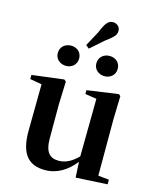

<svg xmlns="http://www.w3.org/2000/svg" viewBox="-139 -1053 956 1164"><g transform="rotate(15 339.0 -470.5)"><path d="M216 -627C251 -627 282 -651 282 -690C282 -731 251 -754 216 -754C180 -754 148 -731 148 -690C148 -651 180 -627 216 -627ZM302 -781 323 -764 402 -834C453 -872 469 -887 469 -914C469 -942 446 -957 424 -957C396 -957 378 -938 353 -875ZM457 -627C493 -627 524 -651 524 -690C524 -731 493 -754 457 -754C422 -754 390 -731 390 -690C390 -651 422 -627 457 -627ZM448 12 646 1V-28L578 -35V-389L582 -535L571 -545L374 -517V-493L446 -482L442 -120C407 -83 366 -60 322 -60C267 -60 235 -89 235 -178V-389L240 -535L228 -545L28 -520V-494L102 -481L99 -188C98 -37 157 16 256 16C333 16 395 -25 443 -86Z"/></g></svg>

Font: GenRyuMin2 TW B
Style: Regular
Weight: 700
Version: Version 2.100;PS 2.1;hotconv 16.6.51;makeotf.lib2.5.65220 DE